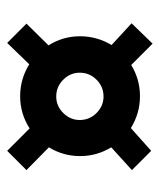

<svg xmlns="http://www.w3.org/2000/svg" viewBox="26 -634 455 548"><g transform="rotate(90 254.0 -359.5)"><path d="M102 -152 47 -207 109 -270Q83 -311 83 -360Q83 -408 108 -450L46 -507L104 -567L165 -506Q206 -531 254 -531Q303 -531 345 -505L410 -563L465 -508L400 -449Q425 -408 425 -360Q425 -312 400 -271L465 -207L410 -152L346 -216Q304 -189 254 -189Q205 -189 163 -215ZM255 -292Q282 -292 302 -312Q322 -332 322 -359Q322 -387 302 -407Q282 -427 255 -427Q227 -427 207 -407Q187 -387 187 -359Q187 -332 207 -312Q227 -292 255 -292Z"/></g></svg>

Font: Smooch Sans Black
Style: Regular
Weight: 900
Designer: Robert E. Leuschke
Foundry: Robert E. Leuschke
Version: Version 1.010; ttfautohint (v1.8.3)